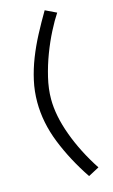

<svg xmlns="http://www.w3.org/2000/svg" viewBox="-120 -785 510 868"><g transform="rotate(-15 134.5 -351.0)"><path d="M44 -346Q44 -397 55 -446.5Q66 -496 85 -544.5Q104 -593 129.5 -641.5Q155 -690 184 -739L236 -714Q216 -684 193.5 -640Q171 -596 152 -546Q133 -496 120.5 -443.5Q108 -391 108 -343Q108 -265 142 -172.5Q176 -80 235 10L184 37Q121 -57 82.5 -153.5Q44 -250 44 -346Z"/></g></svg>

Font: PTCRaleway
Style: Regular
Weight: 400
Designer: Matt McInerney, Pablo Impallari, Rodrigo Fuenzalida
Foundry: Matt McInerney, Pablo Impallari, Rodrigo Fuenzalida
Version: Version 3.000g; ttfautohint (v1.5) -l 8 -r 28 -G 28 -x 14 -D